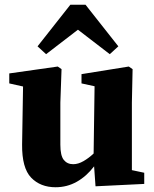

<svg xmlns="http://www.w3.org/2000/svg" viewBox="-20 -773 647 808"><path d="M382 11 376 -73Q344 -31 303 -8Q262 15 214 15Q150 15 111 -25.5Q72 -66 73 -165L77 -409L19 -422V-464L223 -493L239 -482L234 -341V-164Q234 -118 248.5 -100Q263 -82 288 -82Q309 -82 331.5 -95Q354 -108 374 -127L378 -410L323 -422V-461L522 -493L538 -482L535 -341V-57L587 -46V1ZM442 -545 308 -648 174 -545 138 -578 276 -753H340L478 -578Z"/></svg>

Font: Source Serif Pro
Style: Bold
Weight: 700
Designer: Frank Grießhammer
Foundry: Adobe Systems Incorporated
Version: Version 3.001;hotconv 1.0.111;makeotfexe 2.5.65597